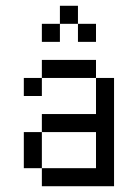

<svg xmlns="http://www.w3.org/2000/svg" viewBox="-20 -645 478 665"><path d="M62.5 -375H125V-312.5H62.5ZM62.5 -187.5H125V-62.5H62.5ZM312.5 -375H375V0H125V-62.5H312.5V-187.5H125V-250H312.5ZM125 -437.5H312.5V-375H125ZM125 -562.5H187.5V-500H125ZM187.5 -625H250V-562.5H187.5ZM250 -562.5H312.5V-500H250Z"/></svg>

Font: Pixel Operator
Style: Regular
Weight: 400
Designer: Jayvee Enaguas (HarvettFox96)
Version: 2016.04.25